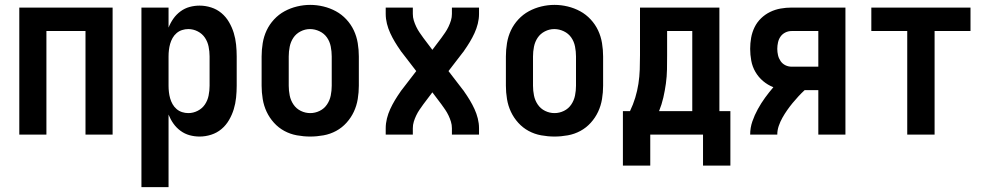

<svg xmlns="http://www.w3.org/2000/svg" viewBox="-20 -551 4040 786"><path d="M59 0V-520H441V0H330V-424H170V0Z M559 215V-520H670V-438Q678 -458 690 -475Q702 -492 719 -504.5Q736 -517 756 -522.5Q776 -528 797 -528Q821 -528 844.5 -520.5Q868 -513 886.5 -497.5Q905 -482 917.5 -460.5Q930 -439 937 -416Q944 -393 946.5 -368.5Q949 -344 949 -320V-200Q949 -176 946.5 -151.5Q944 -127 937 -104Q930 -81 917.5 -59.5Q905 -38 886.5 -22.5Q868 -7 844.5 0.5Q821 8 797 8Q776 8 756 2.5Q736 -3 719 -15.5Q702 -28 690 -45Q678 -62 670 -82V215ZM751 -88Q771 -88 789.5 -97.5Q808 -107 819 -123.5Q830 -140 834 -160Q838 -180 838 -200V-320Q838 -340 834 -360Q830 -380 819 -396.5Q808 -413 789.5 -422.5Q771 -432 751 -432Q738 -432 725.5 -428Q713 -424 703 -415.5Q693 -407 686.5 -395.5Q680 -384 676.5 -371.5Q673 -359 671.5 -346Q670 -333 670 -320V-200Q670 -187 671.5 -174Q673 -161 676.5 -148.5Q680 -136 686.5 -124.5Q693 -113 703 -104.5Q713 -96 725.5 -92Q738 -88 751 -88Z M1250 8Q1223 8 1195.5 3Q1168 -2 1144 -15Q1120 -28 1101.5 -48.5Q1083 -69 1071.5 -93.5Q1060 -118 1055.5 -145.5Q1051 -173 1051 -200V-320Q1051 -347 1055.5 -374.5Q1060 -402 1071.5 -426.5Q1083 -451 1102 -471.5Q1121 -492 1145 -505Q1169 -518 1196 -524.5Q1223 -531 1250 -531Q1277 -531 1304 -524.5Q1331 -518 1355 -505Q1379 -492 1398 -471.5Q1417 -451 1428.5 -426.5Q1440 -402 1444.5 -374.5Q1449 -347 1449 -320V-200Q1449 -173 1444.5 -145.5Q1440 -118 1428.5 -93.5Q1417 -69 1398.5 -48.5Q1380 -28 1356 -15Q1332 -2 1304.5 3Q1277 8 1250 8ZM1250 -88Q1270 -88 1288.5 -97Q1307 -106 1318.5 -123Q1330 -140 1334 -160Q1338 -180 1338 -200V-320Q1338 -340 1334 -360.5Q1330 -381 1318.5 -397.5Q1307 -414 1288 -423Q1269 -432 1249 -432Q1229 -432 1210.5 -422.5Q1192 -413 1181 -396.5Q1170 -380 1166 -360Q1162 -340 1162 -320V-200Q1162 -180 1166 -160Q1170 -140 1181.5 -123Q1193 -106 1211.5 -97Q1230 -88 1250 -88Z M1559 0V-26Q1559 -46 1564 -66Q1569 -86 1577.5 -104.5Q1586 -123 1596.5 -140.5Q1607 -158 1619 -175Q1620 -177 1621.5 -179Q1623 -181 1624 -182L1684 -260L1624 -338Q1623 -339 1621.5 -341Q1620 -343 1619 -345Q1619 -345 1619 -345Q1619 -345 1619 -345Q1607 -362 1596.5 -379.5Q1586 -397 1577.5 -415.5Q1569 -434 1564 -454Q1559 -474 1559 -494V-520H1670V-494Q1670 -480 1674 -467Q1678 -454 1684 -441.5Q1690 -429 1697.5 -418Q1705 -407 1713 -396L1750 -347L1787 -396Q1795 -407 1802.5 -418Q1810 -429 1816 -441.5Q1822 -454 1826 -467Q1830 -480 1830 -494V-520H1941V-494Q1941 -474 1936 -454Q1931 -434 1922.5 -415.5Q1914 -397 1903.5 -379.5Q1893 -362 1881 -345Q1880 -343 1878.5 -341Q1877 -339 1876 -338L1816 -260L1876 -182Q1877 -181 1878.5 -179Q1880 -177 1881 -175Q1881 -175 1881 -175Q1881 -175 1881 -175Q1893 -158 1903.5 -140.5Q1914 -123 1922.5 -104.5Q1931 -86 1936 -66Q1941 -46 1941 -26V0H1830V-26Q1830 -40 1826 -53Q1822 -66 1816 -78.5Q1810 -91 1802.5 -102Q1795 -113 1787 -124L1750 -173L1713 -124Q1705 -113 1697.5 -102Q1690 -91 1684 -78.5Q1678 -66 1674 -53Q1670 -40 1670 -26V0Z M2250 8Q2223 8 2195.5 3Q2168 -2 2144 -15Q2120 -28 2101.5 -48.5Q2083 -69 2071.5 -93.5Q2060 -118 2055.5 -145.5Q2051 -173 2051 -200V-320Q2051 -347 2055.5 -374.5Q2060 -402 2071.5 -426.5Q2083 -451 2102 -471.5Q2121 -492 2145 -505Q2169 -518 2196 -524.5Q2223 -531 2250 -531Q2277 -531 2304 -524.5Q2331 -518 2355 -505Q2379 -492 2398 -471.5Q2417 -451 2428.5 -426.5Q2440 -402 2444.5 -374.5Q2449 -347 2449 -320V-200Q2449 -173 2444.5 -145.5Q2440 -118 2428.5 -93.5Q2417 -69 2398.5 -48.5Q2380 -28 2356 -15Q2332 -2 2304.5 3Q2277 8 2250 8ZM2250 -88Q2270 -88 2288.5 -97Q2307 -106 2318.5 -123Q2330 -140 2334 -160Q2338 -180 2338 -200V-320Q2338 -340 2334 -360.5Q2330 -381 2318.5 -397.5Q2307 -414 2288 -423Q2269 -432 2249 -432Q2229 -432 2210.5 -422.5Q2192 -413 2181 -396.5Q2170 -380 2166 -360Q2162 -340 2162 -320V-200Q2162 -180 2166 -160Q2170 -140 2181.5 -123Q2193 -106 2211.5 -97Q2230 -88 2250 -88Z M2530 127V-96H2559Q2572 -123 2580.5 -151Q2589 -179 2593.5 -208Q2598 -237 2599 -266.5Q2600 -296 2600 -325V-520H2925V-96H2970V127H2858V0H2642V127ZM2814 -96V-424H2711V-325Q2711 -296 2710.5 -267Q2710 -238 2706 -209Q2702 -180 2695.5 -151.5Q2689 -123 2678 -96Z M3051 0Q3051 -28 3060 -54Q3069 -80 3082.5 -104.5Q3096 -129 3112 -151Q3128 -173 3146 -194Q3123 -203 3104 -219Q3085 -235 3072.5 -256.5Q3060 -278 3055.5 -302.5Q3051 -327 3051 -351Q3051 -374 3055 -396.5Q3059 -419 3069 -439.5Q3079 -460 3095.5 -476Q3112 -492 3132.5 -502Q3153 -512 3175.5 -516Q3198 -520 3221 -520H3441V0H3330V-182H3274Q3261 -170 3248.5 -156.5Q3236 -143 3224.5 -129Q3213 -115 3202.5 -100Q3192 -85 3183 -69Q3174 -53 3168 -35.5Q3162 -18 3162 0ZM3221 -278H3330V-424H3221Q3207 -424 3195 -418Q3183 -412 3175.5 -401.5Q3168 -391 3165 -377.5Q3162 -364 3162 -351Q3162 -338 3165 -325Q3168 -312 3175.5 -301Q3183 -290 3195 -284Q3207 -278 3221 -278Z M3694 0V-424H3547V-520H3953V-424H3806V0Z"/></svg>

Font: Iosevka SS08 Regular
Style: Bold
Weight: 700
Monospace: yes
Designer: Belleve Invis
Foundry: Belleve Invis
Version: Version 16.3.4; ttfautohint (v1.8.4)